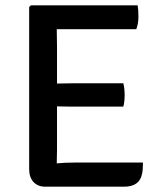

<svg xmlns="http://www.w3.org/2000/svg" viewBox="-20 -703 606 724"><path d="M195 -138 194 -87Q224 -90 260 -90H519Q519 -63 516 -49Q507 1 448 1H151Q123 1 106.5 -16.5Q90 -34 90 -65V-677L97 -683H499Q502 -667 502 -640.5Q502 -614 494 -593Q344 -593 194 -593Q194 -593 195 -528V-388L257 -389H445Q450 -371 450 -344.5Q450 -318 445 -301H257Q218 -301 195 -302Z"/></svg>

Font: Signika
Style: Regular
Weight: 400
Designer: Anna Giedrys
Foundry: Anna Giedrys
Version: Version 1.001